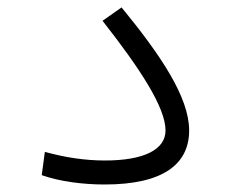

<svg xmlns="http://www.w3.org/2000/svg" viewBox="-20 -490 626 512"><path d="M258.8 2C416.5 2 484.4 -53.2 484.4 -142.1C484.4 -230.5 408.7 -342.8 304.2 -470.2L253.4 -434.6C353 -307.6 421.4 -203.6 421.4 -142.1C421.4 -90.8 363.3 -62 259.8 -62C206.1 -62 152.8 -70.3 99.6 -85L91.3 -22.9C139.6 -5.9 201.7 2 258.8 2Z"/></svg>

Font: Cascadia Mono Light
Style: Regular
Weight: 300
Monospace: yes
Designer: Aaron Bell
Foundry: Saja Typeworks
Version: Version 2404.023